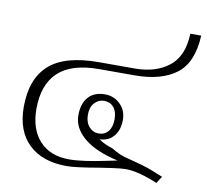

<svg xmlns="http://www.w3.org/2000/svg" viewBox="-71 -673 825 765"><g transform="rotate(10 341.5 -290.5)"><path d="M480 -19Q460 -19 423 -13.5Q386 -8 373 -6Q281 10 245 10Q146 10 91 -43Q36 -96 36 -193Q36 -306 99 -363Q162 -420 300 -420H446Q529 -420 582.5 -461.5Q636 -503 639 -595H683Q678 -485 617.5 -439Q557 -393 448 -393H306Q194 -393 140.5 -342.5Q87 -292 87 -194Q87 -112 130 -65Q173 -18 250 -18Q304 -18 402 -39L441 -47Q351 -67 303.5 -106.5Q256 -146 256 -198Q256 -245 279.5 -271.5Q303 -298 347 -298Q383 -298 408.5 -273Q434 -248 434 -210Q434 -169 413 -144Q392 -119 356 -118Q379 -101 413 -91Q448 -69 481 -62Q553 -44 580.5 -32.5Q608 -21 612 -20L627 -14L609 14Q530 -19 480 -19ZM401 -207Q401 -238 386.5 -255Q372 -272 348 -272Q325 -272 309 -254.5Q293 -237 293 -207Q293 -176 309 -158Q325 -140 348 -140Q372 -140 386.5 -157.5Q401 -175 401 -207Z"/></g></svg>

Font: Taviraj ExtraLight
Style: Regular
Weight: 200
Designer: Katatrad Team
Foundry: CadsonDemak
Version: Version 1.030